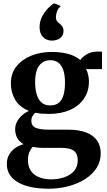

<svg xmlns="http://www.w3.org/2000/svg" viewBox="-20 -861 636 1140"><path d="M268 259.5Q214 259.5 168.5 250.5Q123 241.5 90 223.5Q57 205.5 38.8 177.8Q20.5 150 20.5 112.5Q20.5 82.5 33.2 59Q46 35.5 68.8 19Q91.5 2.5 120 -5Q94.5 -20 82.2 -42.2Q70 -64.5 70 -94Q70 -117 80.5 -137.5Q91 -158 109.2 -174.8Q127.5 -191.5 152 -202.5Q95.5 -225.5 70 -268.8Q44.5 -312 44.5 -367.5Q44.5 -425.5 77.8 -467Q111 -508.5 165.8 -530.5Q220.5 -552.5 284.5 -552.5Q344 -552.5 386.5 -540.5Q429 -528.5 456.5 -504.5Q468 -522 494.8 -538.2Q521.5 -554.5 555.5 -554.5H585.5V-450.5H490.5Q496 -442.5 499.8 -430.2Q503.5 -418 505.8 -404Q508 -390 508 -376.5Q508 -318 478.2 -274.8Q448.5 -231.5 395 -208Q341.5 -184.5 270 -184.5Q248.5 -184.5 227.5 -186.2Q206.5 -188 189.5 -191.5Q179 -182 172.5 -170.8Q166 -159.5 166 -144Q166 -114.5 190.5 -102.8Q215 -91 274.5 -91H384.5Q448.5 -91 491.5 -74.5Q534.5 -58 556.2 -26.8Q578 4.5 578 50Q578 98.5 553 137Q528 175.5 484.8 202.8Q441.5 230 385.8 244.8Q330 259.5 268 259.5ZM283.5 204Q326 204 362 191.5Q398 179 419.8 154Q441.5 129 441.5 91.5Q441.5 66.5 432.5 50Q423.5 33.5 401.8 25.2Q380 17 342.5 17H237Q219 17 202.8 15.2Q186.5 13.5 174 11Q162 24 154 42.8Q146 61.5 146 89.5Q146 126 162.2 151.5Q178.5 177 209.2 190.2Q240 203.5 283.5 204ZM278 -235Q324.5 -235 345.2 -269.5Q366 -304 366 -370Q366 -413 356.5 -442.8Q347 -472.5 327.8 -488Q308.5 -503.5 280 -503.5Q251 -503.5 230.5 -489.2Q210 -475 199.2 -446.2Q188.5 -417.5 188.5 -373Q188.5 -332 197.8 -300.8Q207 -269.5 226.8 -252.2Q246.5 -235 278 -235ZM288 -620Q256 -620 235.5 -641Q215 -662 215 -699.5Q215 -735 231.2 -764.8Q247.5 -794.5 268 -814.8Q288.5 -835 301 -841H302.5L337.5 -827L338.5 -821Q326 -813 319 -794.5Q312 -776 312 -759Q312 -744.5 317.8 -736.2Q323.5 -728 333.5 -721Q343 -714.5 350 -704Q357 -693.5 357 -676.5Q357 -656 346 -643.5Q335 -631 319.8 -625.5Q304.5 -620 291 -620Z"/></svg>

Font: Merriweather 60pt
Style: Bold
Weight: 700
Version: Version 2.100